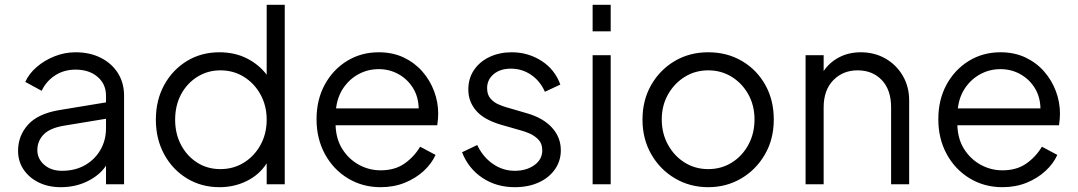

<svg xmlns="http://www.w3.org/2000/svg" viewBox="-20 -765 4475 797"><path d="M232 12Q294 12 344 -13Q394 -38 420 -77V0H495V-368Q495 -421 469.5 -461.5Q444 -502 398.5 -525Q353 -548 294 -548Q249 -548 207 -531.5Q165 -515 132.5 -487Q100 -459 85 -425L153 -388Q171 -427 208 -451.5Q245 -476 294 -476Q350 -476 385 -446Q420 -416 420 -368V-340L226 -308Q137 -293 96 -247Q55 -201 55 -139Q55 -95 78 -61Q101 -27 141 -7.5Q181 12 232 12ZM135 -142Q135 -179 160.5 -206Q186 -233 244 -243L420 -272V-232Q420 -183 397 -143Q374 -103 333 -79.5Q292 -56 237 -56Q192 -56 163.5 -81Q135 -106 135 -142Z M891 12Q953 12 1005 -14Q1057 -40 1087 -87V0H1162V-745H1087V-455Q1054 -498 1004 -523Q954 -548 891 -548Q815 -548 755.5 -511.5Q696 -475 661.5 -412Q627 -349 627 -268Q627 -188 661.5 -124.5Q696 -61 756 -24.5Q816 12 891 12ZM895 -63Q841 -63 798.5 -90Q756 -117 731.5 -163.5Q707 -210 707 -268Q707 -327 731.5 -373Q756 -419 799 -446Q842 -473 895 -473Q949 -473 992.5 -446Q1036 -419 1061.5 -372.5Q1087 -326 1087 -268Q1087 -210 1061.5 -163.5Q1036 -117 992.5 -90Q949 -63 895 -63Z M1560 12Q1615 12 1660.5 -6.5Q1706 -25 1739 -55.5Q1772 -86 1788 -122L1724 -156Q1699 -114 1659 -86Q1619 -58 1560 -58Q1512 -58 1470 -81Q1428 -104 1401.5 -145.5Q1375 -187 1373 -245H1795Q1797 -258 1798 -270.5Q1799 -283 1799 -293Q1799 -341 1782 -386.5Q1765 -432 1733 -468.5Q1701 -505 1655.5 -526.5Q1610 -548 1552 -548Q1479 -548 1420.5 -512Q1362 -476 1328 -413.5Q1294 -351 1294 -270Q1294 -189 1329 -125Q1364 -61 1424.5 -24.5Q1485 12 1560 12ZM1552 -478Q1597 -478 1634.5 -457Q1672 -436 1694.5 -399.5Q1717 -363 1718 -315H1375Q1381 -365 1406.5 -401.5Q1432 -438 1470 -458Q1508 -478 1552 -478Z M2117 12Q2173 12 2216 -7.5Q2259 -27 2283.5 -62Q2308 -97 2308 -141Q2308 -195 2271.5 -235Q2235 -275 2170 -294L2081 -320Q2067 -324 2048.5 -332Q2030 -340 2016 -356Q2002 -372 2002 -399Q2002 -434 2029 -457Q2056 -480 2101 -480Q2147 -480 2184.5 -454.5Q2222 -429 2242 -384L2306 -414Q2283 -477 2227.5 -512.5Q2172 -548 2104 -548Q2054 -548 2013 -529Q1972 -510 1948 -475Q1924 -440 1924 -393Q1924 -343 1957 -305Q1990 -267 2064 -246L2141 -224Q2157 -220 2178 -211Q2199 -202 2215 -185.5Q2231 -169 2231 -141Q2231 -103 2198 -79.5Q2165 -56 2117 -56Q2067 -56 2025.5 -85Q1984 -114 1961 -163L1898 -133Q1924 -66 1982 -27Q2040 12 2117 12Z M2440 -635H2515V-745H2440ZM2440 0H2515V-536H2440Z M2920 12Q2995 12 3056.5 -24Q3118 -60 3155 -123.5Q3192 -187 3192 -269Q3192 -350 3156.5 -413Q3121 -476 3059.5 -512Q2998 -548 2920 -548Q2842 -548 2780.5 -511.5Q2719 -475 2683 -412Q2647 -349 2647 -269Q2647 -188 2683.5 -124.5Q2720 -61 2782 -24.5Q2844 12 2920 12ZM2920 -63Q2866 -63 2822.5 -90Q2779 -117 2753 -164Q2727 -211 2727 -269Q2727 -327 2753 -373Q2779 -419 2822.5 -446Q2866 -473 2920 -473Q2974 -473 3017.5 -446Q3061 -419 3086.5 -373Q3112 -327 3112 -269Q3112 -211 3086.5 -164Q3061 -117 3017.5 -90Q2974 -63 2920 -63Z M3324 0H3399V-319Q3399 -391 3439 -432Q3479 -473 3540 -473Q3602 -473 3640.5 -432.5Q3679 -392 3679 -319V0H3754V-348Q3754 -405 3727.5 -450.5Q3701 -496 3655.5 -522Q3610 -548 3553 -548Q3503 -548 3463 -527Q3423 -506 3399 -470V-536H3324Z M4141 12Q4196 12 4241.5 -6.5Q4287 -25 4320 -55.5Q4353 -86 4369 -122L4305 -156Q4280 -114 4240 -86Q4200 -58 4141 -58Q4093 -58 4051 -81Q4009 -104 3982.5 -145.5Q3956 -187 3954 -245H4376Q4378 -258 4379 -270.5Q4380 -283 4380 -293Q4380 -341 4363 -386.5Q4346 -432 4314 -468.5Q4282 -505 4236.5 -526.5Q4191 -548 4133 -548Q4060 -548 4001.5 -512Q3943 -476 3909 -413.5Q3875 -351 3875 -270Q3875 -189 3910 -125Q3945 -61 4005.5 -24.5Q4066 12 4141 12ZM4133 -478Q4178 -478 4215.5 -457Q4253 -436 4275.5 -399.5Q4298 -363 4299 -315H3956Q3962 -365 3987.5 -401.5Q4013 -438 4051 -458Q4089 -478 4133 -478Z"/></svg>

Font: Plus Jakarta Sans
Style: Regular
Weight: 400
Designer: Gumpita Rahayu
Foundry: Tokotype
Version: Version 2.004; ttfautohint (v1.8.3)